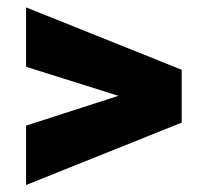

<svg xmlns="http://www.w3.org/2000/svg" viewBox="-20 -559 551 532"><path d="M483.4 -365.7V-238.3V-219.2L52.2 -46.4V-210.9L308.1 -293.5L52.2 -374V-538.6Z"/></svg>

Font: Heebo Black
Style: Regular
Weight: 900
Designer: Oded Ezer
Foundry: Meir Sadan
Version: Version 2.001; ttfautohint (v1.5.14-ce02) -l 8 -r 50 -G 200 